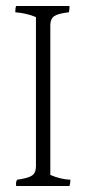

<svg xmlns="http://www.w3.org/2000/svg" viewBox="-20 -671 287 641"><path d="M148 -587V-87Q183 -72 215 -71Q215 -59 212 -50H34Q32 -63 37 -71Q74 -76 87 -85Q100 -94 100 -116V-614Q69 -627 31 -630Q31 -645 34 -651H212Q212 -636 210 -630Q174 -626 161 -617Q148 -608 148 -587Z"/></svg>

Font: Halant Light
Style: Regular
Weight: 300
Designer: Hitesh Malaviya (Devanagari), Satya Rajpurohit (Latin)
Foundry: Indian Type Foundry
Version: Version 1.101;PS 1.0;hotconv 1.0.78;makeotf.lib2.5.61930; tt